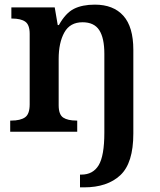

<svg xmlns="http://www.w3.org/2000/svg" viewBox="-20 -568 692 828"><path d="M325 185H331Q381 185 405.5 144.5Q430 104 430 4V-336Q430 -404 408 -438Q386 -472 336 -472Q282 -472 257.5 -428Q233 -384 233 -314V-114Q233 -74 252.5 -61Q272 -48 310 -48H313V0H24V-48H29Q68 -48 88 -62Q108 -76 108 -118V-422Q108 -461 89 -474.5Q70 -488 32 -488H29V-536H216L229 -460H234Q263 -512 299 -530Q335 -548 389 -548Q469 -548 512 -500Q555 -452 555 -353V8Q555 135 499 187.5Q443 240 342 240H325Z"/></svg>

Font: Noto Serif SemiBold
Style: Regular
Weight: 600
Designer: Monotype Design Team
Foundry: Monotype Imaging Inc.
Version: Version 1.001